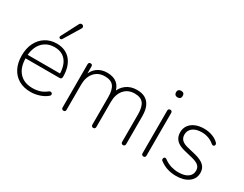

<svg xmlns="http://www.w3.org/2000/svg" viewBox="-82 -1246 2211 1742"><g transform="rotate(30 1024.0 -375.0)"><path d="M286 8Q214 8 162 -22Q110 -52 81.5 -107.5Q53 -163 53 -240Q53 -316 81.5 -372.5Q110 -429 160.5 -460.5Q211 -492 277 -492Q324 -492 360.5 -476Q397 -460 422.5 -430Q448 -400 461.5 -357Q475 -314 475 -260Q475 -247 469.5 -240.5Q464 -234 453 -234H80V-271H453L436 -259Q436 -320 418 -363.5Q400 -407 364.5 -430.5Q329 -454 276 -454Q218 -454 177.5 -426.5Q137 -399 116.5 -352Q96 -305 96 -245V-240Q96 -140 145.5 -85.5Q195 -31 284 -31Q324 -31 359 -41.5Q394 -52 428 -79Q435 -85 442.5 -85.5Q450 -86 455.5 -82.5Q461 -79 463.5 -73.5Q466 -68 464 -61Q462 -54 454 -48Q423 -22 378 -7Q333 8 286 8ZM297 -552Q293 -546 287 -544.5Q281 -543 275 -545.5Q269 -548 267 -554Q265 -560 269 -568L360 -743Q365 -753 372.5 -756Q380 -759 387 -757.5Q394 -756 399 -751Q404 -746 405 -738.5Q406 -731 401 -723Z M631 6Q621 6 615.5 0Q610 -6 610 -16V-468Q610 -479 615.5 -484.5Q621 -490 631 -490Q641 -490 646 -484.5Q651 -479 651 -468V-366H640Q658 -428 701 -460Q744 -492 805 -492Q870 -492 908.5 -460.5Q947 -429 958 -365H943Q959 -423 1005.5 -457.5Q1052 -492 1117 -492Q1170 -492 1205 -471.5Q1240 -451 1258 -410.5Q1276 -370 1276 -308V-16Q1276 -6 1270.5 0Q1265 6 1255 6Q1245 6 1239.5 0Q1234 -6 1234 -16V-304Q1234 -381 1206.5 -417Q1179 -453 1115 -453Q1046 -453 1005 -405.5Q964 -358 964 -278V-16Q964 -6 958.5 0Q953 6 943 6Q933 6 927.5 0Q922 -6 922 -16V-304Q922 -381 894.5 -417Q867 -453 803 -453Q734 -453 693 -405.5Q652 -358 652 -278V-16Q652 6 631 6Z M1467 3Q1457 3 1451.5 -3Q1446 -9 1446 -19V-465Q1446 -476 1451.5 -481.5Q1457 -487 1467 -487Q1477 -487 1482.5 -481.5Q1488 -476 1488 -465V-19Q1488 -9 1483 -3Q1478 3 1467 3ZM1467 -616Q1451 -616 1441.5 -625.5Q1432 -635 1432 -651Q1432 -668 1441.5 -676.5Q1451 -685 1467 -685Q1484 -685 1493 -676.5Q1502 -668 1502 -651Q1502 -635 1493 -625.5Q1484 -616 1467 -616Z M1809 8Q1763 8 1720 -5Q1677 -18 1636 -49Q1631 -53 1629.5 -59Q1628 -65 1629.5 -71Q1631 -77 1635.5 -81.5Q1640 -86 1646.5 -86Q1653 -86 1660 -81Q1698 -53 1736 -42Q1774 -31 1812 -31Q1877 -31 1911.5 -56Q1946 -81 1946 -124Q1946 -158 1923.5 -177.5Q1901 -197 1851 -209L1768 -229Q1705 -244 1675.5 -275Q1646 -306 1646 -355Q1646 -396 1667.5 -427Q1689 -458 1728.5 -475Q1768 -492 1820 -492Q1864 -492 1904.5 -478Q1945 -464 1973 -436Q1979 -430 1980.5 -423.5Q1982 -417 1980 -411Q1978 -405 1973 -402Q1968 -399 1961.5 -399.5Q1955 -400 1948 -406Q1920 -430 1887 -441.5Q1854 -453 1819 -453Q1758 -453 1724 -426.5Q1690 -400 1690 -356Q1690 -322 1711 -301Q1732 -280 1778 -269L1861 -249Q1926 -233 1958 -204Q1990 -175 1990 -126Q1990 -65 1941 -28.5Q1892 8 1809 8Z"/></g></svg>

Font: Nunito ExtraLight
Style: Regular
Weight: 200
Designer: Vernon Adams
Foundry: Vernon Adams
Version: Version 3.602;April 4, 2023;FontCreator 14.0.0.2856 64-bit